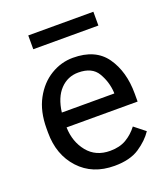

<svg xmlns="http://www.w3.org/2000/svg" viewBox="-133 -804 795 908"><g transform="rotate(-20 265.0 -349.5)"><path d="M486.8 -92.3Q460.9 -53.2 413.6 -21.7Q366.2 9.8 288.1 9.8Q177.7 9.8 111.6 -62Q45.4 -133.8 45.4 -245.6V-266.1Q45.4 -352.5 78.4 -413.3Q111.3 -474.1 164.1 -506.1Q216.8 -538.1 276.4 -538.1Q389.6 -538.1 441.7 -464.1Q493.7 -390.1 493.7 -279.3V-238.8H136.2Q138.2 -166 179.4 -115Q220.7 -64 293 -64Q340.8 -64 374 -83.5Q407.2 -103 432.1 -135.7ZM276.4 -463.9Q222.7 -463.9 185.5 -424.8Q148.4 -385.7 139.2 -312.5H403.3V-319.3Q399.9 -372.1 372.8 -418Q345.7 -463.9 276.4 -463.9ZM442.4 -709.5V-640.1H114.7V-709.5Z"/></g></svg>

Font: Roboto21382017
Style: Regular
Weight: 400
Designer: Christian Robertson
Foundry: Google
Version: Version 2.138; 2017